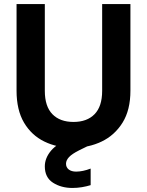

<svg xmlns="http://www.w3.org/2000/svg" viewBox="-20 -720 727 951"><path d="M341 12Q263 12 199.5 -19Q136 -50 99 -112.5Q62 -175 62 -271V-700H202V-270Q202 -193 239.5 -154.5Q277 -116 344 -116Q411 -116 448.5 -154.5Q486 -193 486 -270V-700H626V-271Q626 -175 587 -112.5Q548 -50 483.5 -19Q419 12 341 12ZM339 211Q283 211 242.5 185Q202 159 202 104Q202 63 233 26Q264 -11 348 -47L393 -66L424 -1L373 24Q337 42 322 58Q307 74 307 91Q307 109 320.5 119.5Q334 130 357 130Q390 130 429 115V197Q410 203 386.5 207Q363 211 339 211Z"/></svg>

Font: DM Sans ExtraBold
Style: Regular
Weight: 800
Designer: Colophon Foundry, Jonny Pinhorn
Foundry: Colophon Foundry
Version: Version 4.004; ttfautohint (v1.8.4.7-5d5b)